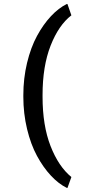

<svg xmlns="http://www.w3.org/2000/svg" viewBox="-20 -735 455 956"><path d="M96.2 -253.4V-261.2Q96.2 -344.7 114.7 -421.9Q133.3 -499 164.3 -556.2Q195.3 -613.3 233.6 -654.3Q272 -695.3 313 -715.3L315.9 -714.8L335.4 -658.7Q272 -609.9 231.9 -507.6Q191.9 -405.3 191.9 -261.7V-253.4Q191.9 -109.9 231.7 -7.8Q271.5 94.2 335.4 146.5L315.9 200.7H313Q272 180.7 233.6 139.6Q195.3 98.6 164.3 41.5Q133.3 -15.6 114.7 -92.8Q96.2 -169.9 96.2 -253.4Z"/></svg>

Font: Yantramanav Medium
Style: Regular
Weight: 500
Version: Version 1.001;PS 1.0;hotconv 1.0.72;makeotf.lib2.5.5900; ttf